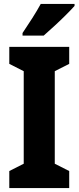

<svg xmlns="http://www.w3.org/2000/svg" viewBox="-20 -951 397 971"><path d="M330 0H27V-86L100 -123V-591L27 -628V-714H330V-628L257 -591V-123L330 -86ZM357 -921Q341 -903 313.5 -875.5Q286 -848 255.5 -820Q225 -792 201 -771H94V-784Q119 -821 143.5 -859.5Q168 -898 186 -931H357Z"/></svg>

Font: Noto Sans Telugu Condensed ExtraBold
Style: Regular
Weight: 800
Width: 3
Designer: Jelle Bosma - Monotype Design Team
Foundry: Monotype Imaging Inc.
Version: Version 2.005; ttfautohint (v1.8.4.7-5d5b)